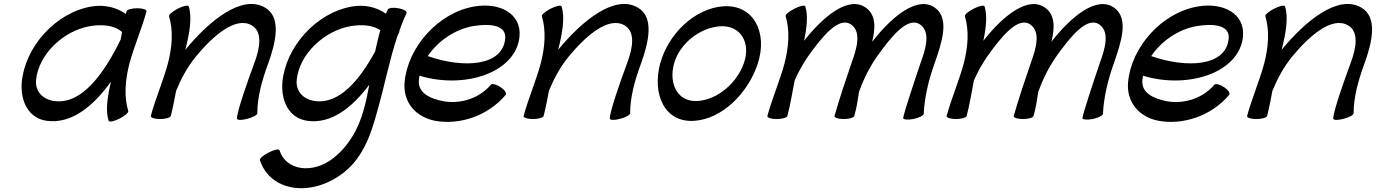

<svg xmlns="http://www.w3.org/2000/svg" viewBox="-20 -591 7016 979"><path d="M634 -25C612 -98 618 -182 640 -267C664 -356 703 -444 727 -533C729 -542 708 -549 680 -549C652 -549 627 -542 625 -533C624 -529 623 -524 622 -520C574 -553 514 -569 447 -558C263 -527 107 -351 91 -172C83 -74 126 12 218 25C343 42 454 -47 546 -175C528 -100 517 -26 534 25C537 33 561 28 589 14C617 0 637 -18 634 -25ZM256 -76C198 -84 158 -125 164 -184C177 -314 303 -435 441 -458C503 -468 564 -462 602 -428C600 -415 598 -402 595 -389C512 -219 398 -56 256 -76Z M842 -508C864 -435 858 -351 836 -267C812 -178 773 -89 749 0C747 9 768 16 796 16C824 16 849 9 851 0C862 -43 870 -86 878 -128C903 -189 935 -249 979 -303C1066 -408 1181 -509 1263 -462C1320 -430 1306 -347 1277 -270C1242 -175 1190 -28 1188 13C1188 22 1211 23 1240 15C1269 8 1292 -5 1292 -13C1292 -94 1315 -179 1346 -263C1388 -378 1416 -505 1330 -553C1213 -620 1047 -486 925 -337C946 -419 961 -502 942 -559C939 -566 915 -561 887 -547C860 -533 839 -516 842 -508Z M1957 -542C1954 -535 1951 -528 1948 -521C1901 -554 1842 -569 1776 -558C1592 -527 1436 -351 1420 -172C1412 -74 1455 12 1547 25C1667 42 1774 -40 1863 -159C1855 -115 1846 -70 1833 -26C1808 63 1760 152 1680 215C1573 299 1437 278 1405 175C1403 167 1378 172 1351 186C1323 200 1303 218 1305 225C1357 387 1570 418 1735 287C1835 207 1873 88 1904 -25C1940 -150 1966 -287 2007 -409C2010 -414 2012 -420 2015 -425C2016 -429 2017 -433 2017 -436C2028 -467 2040 -496 2053 -525C2057 -533 2038 -544 2012 -549C1985 -554 1961 -551 1957 -542ZM1585 -76C1527 -84 1487 -125 1493 -184C1506 -314 1632 -435 1770 -458C1826 -467 1881 -463 1919 -437C1909 -401 1901 -365 1893 -329C1814 -183 1710 -58 1585 -76Z M2559 -108C2565 -116 2553 -133 2532 -147C2511 -161 2489 -166 2483 -159C2420 -85 2322 -60 2240 -75C2173 -88 2109 -117 2116 -184C2117 -191 2118 -198 2119 -205C2353 -134 2613 -223 2629 -406C2639 -522 2528 -580 2399 -558C2215 -527 2059 -351 2043 -172C2034 -69 2100 6 2199 25C2320 47 2466 3 2559 -108ZM2393 -458C2477 -472 2563 -464 2556 -394C2543 -253 2344 -241 2161 -305C2213 -382 2300 -442 2393 -458Z M2743 -508C2765 -435 2759 -351 2737 -267C2713 -178 2674 -89 2650 0C2648 9 2669 16 2697 16C2725 16 2750 9 2752 0C2763 -43 2771 -86 2779 -128C2804 -189 2836 -249 2880 -303C2967 -408 3082 -509 3164 -462C3221 -430 3207 -347 3178 -270C3143 -175 3091 -28 3089 13C3089 22 3112 23 3141 15C3170 8 3193 -5 3193 -13C3193 -94 3216 -179 3247 -263C3289 -378 3317 -505 3231 -553C3114 -620 2948 -486 2826 -337C2847 -419 2862 -502 2843 -559C2840 -566 2816 -561 2788 -547C2761 -533 2740 -516 2743 -508Z M3521 25C3664 15 3794 -117 3843 -264C3897 -425 3822 -569 3669 -559C3522 -549 3387 -417 3347 -269C3346 -269 3346 -268 3346 -267C3304 -107 3371 36 3521 25ZM3417 -267C3445 -368 3548 -450 3652 -457C3755 -464 3810 -374 3773 -269C3738 -168 3639 -83 3538 -76C3437 -69 3388 -161 3417 -267Z M3986 -508C4008 -435 4002 -351 3980 -267C3956 -178 3917 -89 3893 0C3891 9 3912 16 3940 16C3968 16 3993 9 3995 0C4011 -61 4020 -121 4032 -181C4051 -224 4074 -266 4102 -306C4173 -405 4258 -511 4321 -465C4373 -427 4349 -344 4322 -270C4291 -180 4261 -90 4235 0C4233 9 4254 16 4282 16C4310 16 4334 9 4336 0C4348 -41 4354 -82 4360 -123C4383 -186 4413 -248 4454 -306C4525 -405 4610 -511 4673 -465C4725 -427 4701 -344 4674 -270C4642 -176 4590 -19 4585 11C4585 19 4608 21 4637 16C4666 10 4690 -2 4690 -11C4694 -94 4714 -179 4744 -264C4782 -373 4824 -496 4748 -551C4661 -615 4530 -510 4427 -378C4445 -449 4446 -515 4396 -551C4310 -614 4182 -513 4080 -383C4094 -449 4101 -513 4086 -559C4083 -566 4059 -561 4031 -547C4004 -533 3983 -516 3986 -508Z M4900 -508C4922 -435 4916 -351 4894 -267C4870 -178 4831 -89 4807 0C4805 9 4826 16 4854 16C4882 16 4907 9 4909 0C4925 -61 4934 -121 4946 -181C4965 -224 4988 -266 5016 -306C5087 -405 5172 -511 5235 -465C5287 -427 5263 -344 5236 -270C5205 -180 5175 -90 5149 0C5147 9 5168 16 5196 16C5224 16 5248 9 5250 0C5262 -41 5268 -82 5274 -123C5297 -186 5327 -248 5368 -306C5439 -405 5524 -511 5587 -465C5639 -427 5615 -344 5588 -270C5556 -176 5504 -19 5499 11C5499 19 5522 21 5551 16C5580 10 5604 -2 5604 -11C5608 -94 5628 -179 5658 -264C5696 -373 5738 -496 5662 -551C5575 -615 5444 -510 5341 -378C5359 -449 5360 -515 5310 -551C5224 -614 5096 -513 4994 -383C5008 -449 5015 -513 5000 -559C4997 -566 4973 -561 4945 -547C4918 -533 4897 -516 4900 -508Z M6248 -108C6254 -116 6242 -133 6221 -147C6200 -161 6178 -166 6172 -159C6109 -85 6011 -60 5929 -75C5862 -88 5798 -117 5805 -184C5806 -191 5807 -198 5808 -205C6042 -134 6302 -223 6318 -406C6328 -522 6217 -580 6088 -558C5904 -527 5748 -351 5732 -172C5723 -69 5789 6 5888 25C6009 47 6155 3 6248 -108ZM6082 -458C6166 -472 6252 -464 6245 -394C6232 -253 6033 -241 5850 -305C5902 -382 5989 -442 6082 -458Z M6432 -508C6454 -435 6448 -351 6426 -267C6402 -178 6363 -89 6339 0C6337 9 6358 16 6386 16C6414 16 6439 9 6441 0C6452 -43 6460 -86 6468 -128C6493 -189 6525 -249 6569 -303C6656 -408 6771 -509 6853 -462C6910 -430 6896 -347 6867 -270C6832 -175 6780 -28 6778 13C6778 22 6801 23 6830 15C6859 8 6882 -5 6882 -13C6882 -94 6905 -179 6936 -263C6978 -378 7006 -505 6920 -553C6803 -620 6637 -486 6515 -337C6536 -419 6551 -502 6532 -559C6529 -566 6505 -561 6477 -547C6450 -533 6429 -516 6432 -508Z"/></svg>

Font: Nupuram Medium Oblique
Style: Regular
Weight: 500
Designer: Santhosh Thottingal (santhosh.thottingal@gmail.com)
Foundry: SMC
Version: Version 1.000